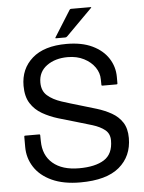

<svg xmlns="http://www.w3.org/2000/svg" viewBox="-60 -948 761 1014"><g transform="rotate(-5 320.0 -441.0)"><path d="M55 -254H130Q135 -254 135 -250Q135 -238 135.2 -232Q135.5 -226 135.5 -218Q136 -142.5 185.8 -100Q235.5 -57.5 325 -57.5Q410.5 -57.5 457.8 -87.5Q505 -117.5 505 -189Q505 -225.5 480 -245.5Q455 -265.5 414.5 -278Q374 -290.5 327 -304Q282.5 -316.5 237.2 -330.2Q192 -344 154 -365.8Q116 -387.5 93 -423.5Q70 -459.5 70 -516.5Q70 -606.5 133 -662Q196 -717.5 315 -717.5Q396 -717.5 451.8 -690.8Q507.5 -664 536.2 -619.2Q565 -574.5 565 -520.5V-485.5Q565 -481.5 560 -481.5H485Q480 -481.5 480 -485.5Q480 -494 479.8 -499.8Q479.5 -505.5 479.5 -515.5Q479.5 -549.5 458.8 -579.5Q438 -609.5 401 -628.5Q364 -647.5 315 -647.5Q248.5 -647.5 204.2 -615.2Q160 -583 160 -526.5Q160 -481.5 188.5 -456.8Q217 -432 262.2 -417.2Q307.5 -402.5 358 -388Q401.5 -375.5 444.5 -362.2Q487.5 -349 522.8 -329Q558 -309 579 -276.8Q600 -244.5 600 -194Q600 -97.5 531.8 -40Q463.5 17.5 325 17.5Q235.5 17.5 174.2 -10.8Q113 -39 81.8 -87.2Q50.5 -135.5 50.5 -194.5V-249.5Q50.5 -254 55 -254ZM262.5 -752Q257.5 -752 260.5 -757L347 -895Q350 -900 355 -900H460Q465 -900 460 -895L322.5 -757Q317.5 -752 312.5 -752Z"/></g></svg>

Font: MFEK Sans
Style: Regular
Weight: 400
Designer: Owen Earl
Foundry: indestructible type*
Version: Version 0.001; ttfautohint (v1.8.4.7-5d5b)